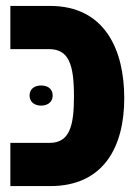

<svg xmlns="http://www.w3.org/2000/svg" viewBox="-20 -629 470 649"><path d="M15 0H150C329 0 400 -131 400 -297C400 -460 335 -609 149 -609H15V-463H145C212 -463 230 -413 230 -303C230 -202 215 -146 147 -146H15ZM80 -306C80 -284 97 -272 119 -272C141 -272 158 -284 158 -306C158 -329 141 -340 119 -340C97 -340 80 -329 80 -306Z"/></svg>

Font: Noto Sans Hebrew ExtraCondensed Black
Style: Regular
Weight: 900
Width: 2
Designer: Monotype Design Team
Foundry: Monotype Imaging Inc.
Version: Version 2.004